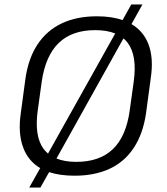

<svg xmlns="http://www.w3.org/2000/svg" viewBox="-20 -780 746 860"><path d="M314 7Q248 7 200 -9L161 60H111L160 -27Q106 -59 84 -119Q60 -182 73 -272L94 -428Q107 -519 148.5 -581.5Q190 -644 257 -675.5Q324 -707 414 -707Q481 -707 529 -690L568 -760H618L569 -672Q622 -641 645 -582Q669 -519 655 -428L634 -272Q621 -182 580 -119Q539 -56 472 -24.5Q405 7 314 7ZM195 -92 496 -630Q459 -645 406 -645Q303 -645 243.5 -588Q184 -531 167 -415L149 -285Q133 -169 176 -112Q185 -101 195 -92ZM322 -55Q426 -55 485.5 -112Q545 -169 561 -285L579 -415Q595 -531 552 -588Q544 -599 533 -608L233 -70Q270 -55 322 -55Z"/></svg>

Font: Pathway Extreme 8pt Thin 12pt Light
Style: Italic
Weight: 300
Italic angle: -8°
Version: Version 1.001;gftools[0.9.26]